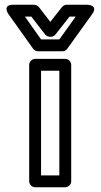

<svg xmlns="http://www.w3.org/2000/svg" viewBox="-20 -764 425 809"><path d="M153 -25V-466H230V-25ZM103 0C103 11 113 25 128 25H255C266 25 280 15 280 0V-491C280 -502 270 -516 255 -516H128C117 -516 103 -506 103 -491ZM153 -598 85 -694H112L170 -619C175 -613 184 -609 190 -609H194C202 -609 210 -614 214 -619L273 -694H299L230 -598ZM120 -558C124 -552 132 -548 140 -548H243C250 -548 258 -551 263 -558L368 -704C397 -744 347 -744 347 -744H260C254 -744 246 -740 241 -734L192 -672L144 -734C140 -739 132 -744 124 -744H36C-13 -744 16 -704 16 -704Z"/></svg>

Font: Falling Sky
Style: ExtOu
Weight: 400
Designer: Paul D. Hunt
Foundry: Adobe Systems Incorporated
Version: Version 1.02